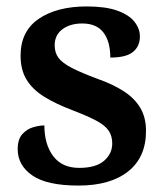

<svg xmlns="http://www.w3.org/2000/svg" viewBox="-20 -567 516 597"><path d="M224 10Q126 10 80.5 -21.5Q35 -53 35 -103Q35 -134 49.5 -150Q64 -166 83.5 -171.5Q103 -177 118 -177Q118 -118 145.5 -81.5Q173 -45 226 -45Q278 -45 303.5 -67Q329 -89 329 -121Q329 -144 318 -160.5Q307 -177 280 -191.5Q253 -206 206 -224Q153 -244 117 -266.5Q81 -289 62.5 -319.5Q44 -350 44 -394Q44 -470 100.5 -508.5Q157 -547 250 -547Q308 -547 344.5 -534Q381 -521 398 -499.5Q415 -478 415 -454Q415 -423 393.5 -405.5Q372 -388 323 -388Q323 -438 301.5 -466Q280 -494 236 -494Q198 -494 174 -476Q150 -458 150 -426Q150 -403 162 -387Q174 -371 203 -356Q232 -341 283 -322Q331 -305 364.5 -283.5Q398 -262 416 -232Q434 -202 434 -160Q434 -78 378.5 -34Q323 10 224 10Z"/></svg>

Font: Noto Naskh Arabic SemiBold
Style: Regular
Weight: 600
Designer: Monotype Design Team, David Williams, Mohamad Dakak and Nizar Qandah
Foundry: Monotype Imaging Inc.
Version: Version 2.016